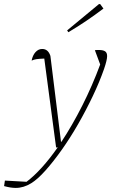

<svg xmlns="http://www.w3.org/2000/svg" viewBox="-115 -723 552 941"><path d="M160 0 102 -436Q76 -435 63.5 -433Q51 -431 40 -426Q45 -452 59 -467.5Q73 -483 92 -483Q121 -483 132 -449L184 -28H186Q239 -108 288.5 -206Q338 -304 376 -407L350 -477Q354 -478 370 -478Q390 -478 400 -471.5Q410 -465 410 -448Q410 -429 395 -385Q373 -322 340 -252.5Q307 -183 268 -115Q229 -47 187.5 11.5Q146 70 107.5 113Q69 156 38 175Q1 198 -38 198Q-63 198 -95 189L-91 162L15 168Q51 141 90 98Q129 55 168 -1ZM220 -565 214 -574 370 -703H376L392 -681Q351 -650 309 -621.5Q267 -593 220 -565Z"/></svg>

Font: Piazzolla Thin
Style: Italic
Weight: 100
Italic angle: -11.3°
Designer: Juan Pablo del Peral
Foundry: Huerta Tipografica
Version: Version 1.330